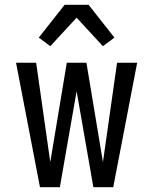

<svg xmlns="http://www.w3.org/2000/svg" viewBox="-20 -782 640 802"><path d="M147 0 47 -520H131L190 -105L259 -520H341L410 -105L469 -520H553L453 0H370L300 -401L230 0ZM410 -589 300 -708 190 -589 142 -625 250 -762H350L458 -625Z"/></svg>

Font: R Plex Mono
Style: Regular
Weight: 400
Monospace: yes
Designer: Belleve Invis
Foundry: Belleve Invis
Version: Version 31.8.0